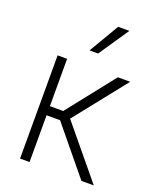

<svg xmlns="http://www.w3.org/2000/svg" viewBox="-141 -843 754 927"><g transform="rotate(20 235.5 -380.0)"><path d="M76.2 -530.3H125V-287.1H193.4L385.7 -530.3H449.2L237.3 -263.7L455.1 0H391.6L194.3 -240.2H125V0H76.2ZM303.7 -759.8H361.3L256.8 -605.5H212.9Z"/></g></svg>

Font: Pretendard GOV ExtraLight
Style: Regular
Weight: 200
Designer: Base glyphs from Inter by Rasmus Andersson; Hangeul glyphs from Noto Sans CJK(Source Han Sans) by Jang Soo-young and Kan
Foundry: Kil Hyung-jin
Version: Version 1.309